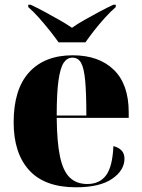

<svg xmlns="http://www.w3.org/2000/svg" viewBox="-20 -786 602 816"><path d="M303 10Q170 10 104 -62.5Q38 -135 38 -266Q38 -407 104 -479Q170 -551 289 -551Q400 -551 463.5 -489.5Q527 -428 527 -309V-285H221Q222 -182 235 -120.5Q248 -59 276.5 -31.5Q305 -4 351 -4Q403 -4 430.5 -40.5Q458 -77 462 -165Q483 -160 496 -147Q509 -134 509 -112Q509 -62 456.5 -26Q404 10 303 10ZM347 -295Q347 -390 342 -443.5Q337 -497 324.5 -519Q312 -541 288 -541Q265 -541 250.5 -519Q236 -497 228.5 -443.5Q221 -390 221 -295ZM229 -606Q213 -629 191 -656.5Q169 -684 145.5 -710.5Q122 -737 100 -756V-766H110Q136 -754 168.5 -736.5Q201 -719 232.5 -701Q264 -683 286 -668Q307 -683 338.5 -701Q370 -719 403 -736.5Q436 -754 462 -766H472V-756Q450 -737 426 -710.5Q402 -684 380.5 -656.5Q359 -629 343 -606Z"/></svg>

Font: Noto Serif Display SemiCondensed Black
Style: Regular
Weight: 900
Width: 4
Designer: Monotype Design Team
Foundry: Monotype Imaging Inc.
Version: Version 2.009